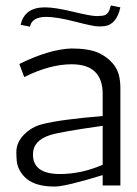

<svg xmlns="http://www.w3.org/2000/svg" viewBox="-20 -681 502 705"><path d="M51 -446Q160 -500 242 -503Q307 -503 342.5 -486.5Q378 -470 400 -440.5Q422 -411 422 -358V0H357V-38Q220 4 181 4Q179 4 178 4Q88 4 55 -51Q43 -71 41.5 -90Q40 -109 40 -122Q40 -158 68 -186.5Q96 -215 135 -225Q201 -242 357 -255V-336Q357 -445 243 -445Q163 -445 69 -398ZM101 -114Q101 -42 200 -42Q279 -42 357 -76V-219Q201 -197 164 -185Q101 -165 101 -114ZM150 -619Q97 -619 90 -583L56 -590Q70 -654 145 -654Q182 -654 248 -638Q314 -622 334 -622Q354 -622 364 -625Q380 -630 387 -661L422 -654Q408 -591 364 -585Q356 -584 340 -584Q324 -584 256 -601.5Q188 -619 150 -619Z"/></svg>

Font: Antic
Style: Regular
Weight: 400
Version: Version 1.0002